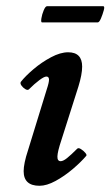

<svg xmlns="http://www.w3.org/2000/svg" viewBox="-20 -584 355 617"><path d="M107 13Q56 13 56 -34Q56 -46 59.5 -63Q63 -80 70 -101L130 -296Q138 -320 137.5 -329Q137 -338 129 -338Q122 -338 106.5 -326.5Q91 -315 73 -297Q69 -293 61.5 -297.5Q54 -302 49 -309Q44 -316 47 -321Q62 -340 88 -362Q114 -384 144 -400Q174 -416 199 -416Q244 -416 244 -370Q244 -345 232 -306L177 -133Q165 -97 164.5 -81.5Q164 -66 175 -66Q183 -66 195.5 -76Q208 -86 228 -106Q232 -110 240 -105Q248 -100 254 -93Q260 -86 257 -83Q240 -63 213.5 -40.5Q187 -18 158.5 -2.5Q130 13 107 13ZM115 -512Q111 -512 113 -525Q115 -538 120.5 -551Q126 -564 131 -564H312Q317 -564 313.5 -551Q310 -538 304.5 -525Q299 -512 294 -512Z"/></svg>

Font: Junicode SmExp
Style: Bold Italic
Weight: 700
Width: 6
Italic angle: -11°
Designer: Peter S. Baker
Version: Version 2.205; ttfautohint (v1.8.4)